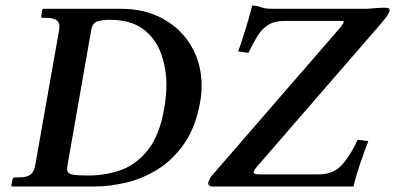

<svg xmlns="http://www.w3.org/2000/svg" viewBox="-20 -678 1436 698"><path d="M23 0 21 -2 25 -24Q27 -33 34 -33H48Q77 -33 90.5 -43Q104 -53 108 -77L195 -569Q196 -577 196 -582Q196 -613 150 -613H136Q128 -613 130 -621L134 -644L137 -646H421Q508 -646 574 -609Q640 -572 676.5 -508.5Q713 -445 713 -366Q713 -338 708 -309Q692 -217 650.5 -157Q609 -97 553.5 -62.5Q498 -28 438 -14Q378 0 324 0ZM225 -75Q224 -68 224 -63Q224 -49 239 -44.5Q254 -40 302 -40Q364 -40 420 -60Q476 -80 518 -133Q560 -186 577 -284Q585 -328 585 -369Q585 -430 565 -484.5Q545 -539 500 -572.5Q455 -606 378 -606Q353 -606 335 -600.5Q317 -595 312 -571ZM1265 0H753Q736 0 737 -15Q739 -20 741.5 -26Q744 -32 749 -38L1218 -579Q1224 -587 1228.5 -594.5Q1233 -602 1220 -602H1014Q978 -602 955 -587.5Q932 -573 916 -547Q900 -521 883 -486L846 -491Q857 -522 872 -570Q887 -618 897 -658Q915 -657 922.5 -654Q930 -651 940 -648.5Q950 -646 973 -646H1315Q1338 -648 1352.5 -649Q1367 -650 1376 -650Q1390 -650 1393.5 -647.5Q1397 -645 1396 -640Q1395 -632 1388.5 -622Q1382 -612 1364 -591L914 -72Q902 -58 902 -51Q902 -44 924 -44H1138Q1193 -44 1224.5 -80Q1256 -116 1280 -170L1319 -165Q1304 -126 1289.5 -84Q1275 -42 1265 0Z"/></svg>

Font: Libertinus Serif Semibold Italic
Style: Regular
Weight: 600
Italic angle: -11.5°
Designer: Philipp H. Poll, Khaled Hosny
Foundry: Caleb Maclennan
Version: Version 7.051;RELEASE